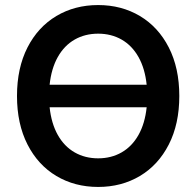

<svg xmlns="http://www.w3.org/2000/svg" viewBox="-20 -737 784 767"><path d="M372.1 9.8Q278.8 9.8 205.3 -33.9Q131.8 -77.6 89.8 -159.9Q47.9 -242.2 47.9 -353.5Q47.9 -465.3 89.8 -547.4Q131.8 -629.4 205.3 -673.1Q278.8 -716.8 372.1 -716.8Q465.3 -716.8 538.8 -673.1Q612.3 -629.4 654.3 -547.4Q696.3 -465.3 696.3 -353.5Q696.3 -241.7 654.3 -159.7Q612.3 -77.6 538.8 -33.9Q465.3 9.8 372.1 9.8ZM372.1 -104.5Q424.3 -104.5 465.8 -128.2Q507.3 -151.9 533.2 -197.8Q559.1 -243.7 565.9 -308.6H178.2Q185.1 -243.7 210.9 -197.8Q236.8 -151.9 278.3 -128.2Q319.8 -104.5 372.1 -104.5ZM565.9 -398.4Q559.1 -463.4 533.2 -509.3Q507.3 -555.2 465.8 -578.9Q424.3 -602.5 372.1 -602.5Q319.8 -602.5 278.3 -578.9Q236.8 -555.2 210.9 -509.3Q185.1 -463.4 178.2 -398.4Z"/></svg>

Font: Pretendard JP SemiBold
Style: Regular
Weight: 600
Designer: Base glyphs from Inter by Rasmus Andersson; Hangeul glyphs from Noto Sans CJK(Source Han Sans) by Jang Soo-young and Kan
Foundry: Kil Hyung-jin
Version: Version 1.309